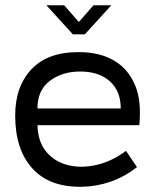

<svg xmlns="http://www.w3.org/2000/svg" viewBox="-20 -704 602 733"><path d="M512 -226H123Q125 -161 158 -123Q191 -85 242 -73Q293 -61 351 -75Q409 -89 461 -128L503 -66Q454 -28 401 -10Q348 8 295 9Q170 12 104 -60.5Q38 -133 38 -263Q38 -374 100.5 -440Q163 -506 282 -505Q360 -505 415 -473Q470 -441 496 -378Q509 -347 512.5 -309Q516 -271 512 -226ZM286 -431Q218 -431 170.5 -395.5Q123 -360 123 -290H441Q441 -356 399.5 -393.5Q358 -431 286 -431ZM258 -573 157 -684H225L281 -620L337 -684H405L304 -573Z"/></svg>

Font: Kulim Park
Style: Regular
Weight: 400
Designer: Noponies / Dale Sattler
Foundry: Noponies
Version: Version 1.000; ttfautohint (v1.8.3)